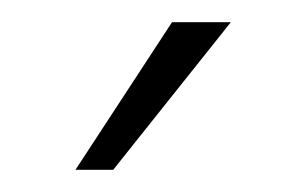

<svg xmlns="http://www.w3.org/2000/svg" viewBox="-20 -635 275 173"><path d="M82 -482H48L135 -615H188Z"/></svg>

Font: Josefin Sans Light
Style: Regular
Weight: 300
Designer: Santiago Orozco
Foundry: Typemade
Version: Version 2.000